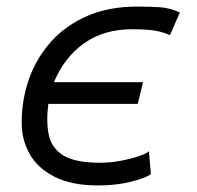

<svg xmlns="http://www.w3.org/2000/svg" viewBox="-20 -551 600 584"><path d="M278 13Q197 13 145.5 -13.5Q94 -40 70 -83Q46 -126 46 -178Q46 -248 68.5 -311.5Q91 -375 135.5 -424.5Q180 -474 245.5 -502.5Q311 -531 398 -531Q437 -531 466.5 -529Q496 -527 527 -513L497 -444Q478 -453 453 -457.5Q428 -462 381 -462Q296 -462 236 -419.5Q176 -377 144 -301H415L399 -235H127Q120 -181 128.5 -140.5Q137 -100 173 -78Q209 -56 284 -56Q316 -56 347.5 -62Q379 -68 402.5 -76Q426 -84 433 -91L439 -21Q421 -9 377.5 2Q334 13 278 13Z"/></svg>

Font: Ubuntu Sans Mono
Style: Italic
Weight: 400
Italic angle: -13.5°
Monospace: yes
Designer: Dalton Maag Ltd
Foundry: Dalton Maag Ltd
Version: Version 1.006